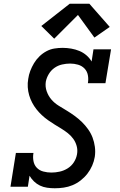

<svg xmlns="http://www.w3.org/2000/svg" viewBox="-20 -999 640 1027"><path d="M273 8Q273 8 273 8Q273 8 273 8Q252 8 231.5 5Q211 2 193.5 -6.5Q176 -15 162 -28.5Q148 -42 138 -59L129 0H36L65 -181H159Q155 -159 159 -137.5Q163 -116 177 -101.5Q191 -87 212 -81.5Q233 -76 255 -76Q277 -76 299.5 -81Q322 -86 342 -98.5Q362 -111 375 -131Q388 -151 392 -174Q396 -197 390 -218.5Q384 -240 371.5 -257Q359 -274 342.5 -287Q326 -300 308 -311Q290 -322 272 -333Q254 -344 236.5 -356.5Q219 -369 203.5 -383.5Q188 -398 175 -414.5Q162 -431 152 -450Q142 -469 136 -489.5Q130 -510 128.5 -532.5Q127 -555 131 -577Q134 -599 142 -620Q150 -641 162 -661Q174 -681 191 -697.5Q208 -714 228.5 -725Q249 -736 271 -739.5Q293 -743 315 -743Q338 -743 361 -739Q384 -735 404.5 -726.5Q425 -718 442 -703.5Q459 -689 470 -670L480 -735H574L544 -554H450Q454 -576 450 -597Q446 -618 432 -632.5Q418 -647 397.5 -653Q377 -659 355 -659Q334 -659 312 -654Q290 -649 271.5 -636Q253 -623 241 -603Q229 -583 225 -562Q221 -535 230 -510Q239 -485 255.5 -466Q272 -447 294 -433.5Q316 -420 337.5 -407Q359 -394 379.5 -379Q400 -364 418 -346.5Q436 -329 451 -308Q466 -287 475 -263.5Q484 -240 487.5 -213.5Q491 -187 487 -160Q483 -136 473 -113Q463 -90 447.5 -70Q432 -50 411.5 -34Q391 -18 368 -8.5Q345 1 321 4.5Q297 8 273 8ZM270 -792 201 -860 353 -979H458L567 -855L485 -798L397 -919Z"/></svg>

Font: Iosevka Curly Slab MdExObl
Style: Regular
Weight: 500
Width: 7
Italic angle: -9°
Monospace: yes
Designer: Belleve Invis
Foundry: Belleve Invis
Version: Version 11.1.0; ttfautohint (v1.8.3)